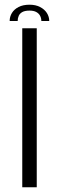

<svg xmlns="http://www.w3.org/2000/svg" viewBox="-20 -795 275 815"><path d="M74.5 0H136V-675H74.5ZM105.5 -775Q77.5 -775 58.8 -765.2Q40 -755.5 30.5 -739.8Q21 -724 21 -706H55Q55 -717.5 59.5 -727.8Q64 -738 75 -744Q86 -750 105.5 -750Q123 -750 134 -744Q145 -738 150.2 -728Q155.5 -718 155.5 -706H189Q189 -724 179 -739.8Q169 -755.5 150.2 -765.2Q131.5 -775 105.5 -775Z"/></svg>

Font: Anybody UltraCondensed Thin Light
Style: Regular
Weight: 300
Version: Version 1.111